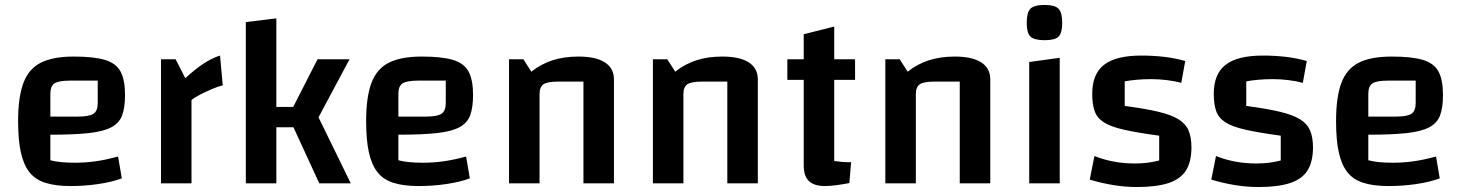

<svg xmlns="http://www.w3.org/2000/svg" viewBox="-20 -739 5901 774"><path d="M264 11Q204 11 163 -2Q122 -15 98.5 -45Q75 -75 64 -125Q53 -175 53 -250Q53 -348 74.5 -405Q96 -462 145 -486.5Q194 -511 277 -511Q358 -511 403 -497.5Q448 -484 466 -450.5Q484 -417 484 -356Q484 -306 472.5 -274.5Q461 -243 429 -226Q397 -209 338 -202.5Q279 -196 183 -196H153V-269H294Q340 -269 357 -280.5Q374 -292 374 -324V-414H263Q217 -414 200 -403Q183 -392 183 -361V-93Q219 -83 282 -83Q323 -83 363.5 -88.5Q404 -94 456 -108L471 -20Q431 -5 376 3Q321 11 264 11Z M688 -500 727 -424Q769 -462 802 -483.5Q835 -505 867 -515L878 -395Q858 -390 834.5 -380Q811 -370 789 -359Q767 -348 752 -336V0H629V-500Z M1163 -226H1094V0H971V-650L1094 -665V-308H1162L1260 -500H1389L1264 -266L1394 0H1267Z M1667 11Q1607 11 1566 -2Q1525 -15 1501.5 -45Q1478 -75 1467 -125Q1456 -175 1456 -250Q1456 -348 1477.5 -405Q1499 -462 1548 -486.5Q1597 -511 1680 -511Q1761 -511 1806 -497.5Q1851 -484 1869 -450.5Q1887 -417 1887 -356Q1887 -306 1875.5 -274.5Q1864 -243 1832 -226Q1800 -209 1741 -202.5Q1682 -196 1586 -196H1556V-269H1697Q1743 -269 1760 -280.5Q1777 -292 1777 -324V-414H1666Q1620 -414 1603 -403Q1586 -392 1586 -361V-93Q1622 -83 1685 -83Q1726 -83 1766.5 -88.5Q1807 -94 1859 -108L1874 -20Q1834 -5 1779 3Q1724 11 1667 11Z M2032 0V-500H2090L2122 -450Q2161 -481 2207.5 -496Q2254 -511 2312 -511Q2382 -511 2418.5 -487.5Q2455 -464 2455 -419V0H2332V-410H2229Q2186 -410 2170.5 -399Q2155 -388 2155 -359V0Z M2612 0V-500H2670L2702 -450Q2741 -481 2787.5 -496Q2834 -511 2892 -511Q2962 -511 2998.5 -487.5Q3035 -464 3035 -419V0H2912V-410H2809Q2766 -410 2750.5 -399Q2735 -388 2735 -359V0Z M3306 11Q3262 11 3241 -9Q3220 -29 3220 -72V-601L3343 -632V-90Q3357 -88 3372.5 -86.5Q3388 -85 3411 -85L3404 -1Q3372 5 3348 8Q3324 11 3306 11ZM3154 -417V-500H3427V-417Z M3549 0V-500H3607L3639 -450Q3678 -481 3724.5 -496Q3771 -511 3829 -511Q3899 -511 3935.5 -487.5Q3972 -464 3972 -419V0H3849V-410H3746Q3703 -410 3687.5 -399Q3672 -388 3672 -359V0Z M4129 -489 4252 -506V0H4129ZM4191 -577Q4149 -577 4134 -591.5Q4119 -606 4119 -647Q4119 -689 4134 -704Q4149 -719 4191 -719Q4232 -719 4247 -704Q4262 -689 4262 -647Q4262 -606 4247.5 -591.5Q4233 -577 4191 -577Z M4383 -361Q4383 -441 4431 -478Q4479 -515 4581 -515Q4628 -515 4672 -510Q4716 -505 4758 -493L4742 -405Q4717 -412 4684.5 -416Q4652 -420 4621 -420Q4591 -420 4562.5 -417.5Q4534 -415 4514 -411V-312Q4597 -301 4649.5 -288.5Q4702 -276 4731 -258Q4760 -240 4771.5 -212.5Q4783 -185 4783 -145Q4783 -87 4761 -52Q4739 -17 4690.5 -1Q4642 15 4563 15Q4516 15 4467.5 7Q4419 -1 4373 -15L4392 -110Q4467 -80 4554 -80Q4581 -80 4602.5 -82.5Q4624 -85 4653 -92V-192Q4565 -204 4511.5 -216Q4458 -228 4430.5 -245.5Q4403 -263 4393 -290.5Q4383 -318 4383 -361Z M4873 -361Q4873 -441 4921 -478Q4969 -515 5071 -515Q5118 -515 5162 -510Q5206 -505 5248 -493L5232 -405Q5207 -412 5174.5 -416Q5142 -420 5111 -420Q5081 -420 5052.5 -417.5Q5024 -415 5004 -411V-312Q5087 -301 5139.5 -288.5Q5192 -276 5221 -258Q5250 -240 5261.5 -212.5Q5273 -185 5273 -145Q5273 -87 5251 -52Q5229 -17 5180.5 -1Q5132 15 5053 15Q5006 15 4957.5 7Q4909 -1 4863 -15L4882 -110Q4957 -80 5044 -80Q5071 -80 5092.5 -82.5Q5114 -85 5143 -92V-192Q5055 -204 5001.5 -216Q4948 -228 4920.5 -245.5Q4893 -263 4883 -290.5Q4873 -318 4873 -361Z M5577 11Q5517 11 5476 -2Q5435 -15 5411.5 -45Q5388 -75 5377 -125Q5366 -175 5366 -250Q5366 -348 5387.5 -405Q5409 -462 5458 -486.5Q5507 -511 5590 -511Q5671 -511 5716 -497.5Q5761 -484 5779 -450.5Q5797 -417 5797 -356Q5797 -306 5785.5 -274.5Q5774 -243 5742 -226Q5710 -209 5651 -202.5Q5592 -196 5496 -196H5466V-269H5607Q5653 -269 5670 -280.5Q5687 -292 5687 -324V-414H5576Q5530 -414 5513 -403Q5496 -392 5496 -361V-93Q5532 -83 5595 -83Q5636 -83 5676.5 -88.5Q5717 -94 5769 -108L5784 -20Q5744 -5 5689 3Q5634 11 5577 11Z"/></svg>

Font: Changa ExtraLight Medium
Style: Regular
Weight: 500
Version: Version 3.002; ttfautohint (v1.8.2)